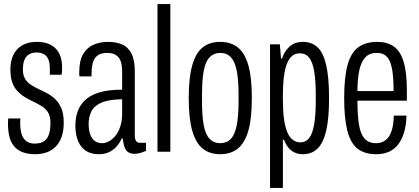

<svg xmlns="http://www.w3.org/2000/svg" viewBox="-20 -743 2049 940"><path d="M153 12Q114 12 88 1Q62 -10 46.5 -30Q31 -50 25 -78Q19 -106 19 -140Q19 -146 19.5 -152Q20 -158 20 -163H80Q79 -157 79 -151Q79 -145 79 -139Q79 -108 86 -86Q93 -64 109 -52Q125 -40 150 -40Q179 -40 196 -52Q213 -64 220 -86.5Q227 -109 227 -142Q227 -174 215 -193Q203 -212 183 -224Q163 -236 140 -247Q119 -257 99.5 -269Q80 -281 64 -298.5Q48 -316 39.5 -341Q31 -366 31 -403Q31 -436 40 -461Q49 -486 66 -503.5Q83 -521 107 -529.5Q131 -538 160 -538Q191 -538 214.5 -529.5Q238 -521 253.5 -504.5Q269 -488 276.5 -465Q284 -442 284 -411Q284 -404 283.5 -394.5Q283 -385 282 -377H224V-408Q224 -437 216 -454Q208 -471 193.5 -478.5Q179 -486 160 -486Q140 -486 127 -479.5Q114 -473 106 -461.5Q98 -450 95 -435Q92 -420 92 -403Q92 -374 103.5 -356Q115 -338 133.5 -326.5Q152 -315 173 -305Q193 -296 214 -284.5Q235 -273 252.5 -255.5Q270 -238 281 -211Q292 -184 292 -143Q292 -103 282 -74Q272 -45 253.5 -26Q235 -7 209.5 2.5Q184 12 153 12Z M464 12Q436 12 415 3Q394 -6 379.5 -23.5Q365 -41 357 -67.5Q349 -94 349 -128Q349 -164 359.5 -195.5Q370 -227 395 -251.5Q420 -276 464.5 -290Q509 -304 578 -304V-392Q578 -423 571 -443Q564 -463 547.5 -473.5Q531 -484 505 -484Q471 -484 454.5 -469Q438 -454 433 -430Q428 -406 428 -375V-369H369Q368 -373 368 -378Q368 -383 368 -389Q368 -447 387.5 -479Q407 -511 439 -524.5Q471 -538 509 -538Q548 -538 577.5 -525.5Q607 -513 623.5 -481Q640 -449 640 -393V-79Q640 -61 646.5 -52.5Q653 -44 663 -44H695V-4Q683 1 668.5 5.5Q654 10 638 10Q617 10 605 0Q593 -10 588 -27.5Q583 -45 581 -65H576Q566 -43 550.5 -25.5Q535 -8 513.5 2Q492 12 464 12ZM481 -42Q496 -42 513 -51Q530 -60 544.5 -77.5Q559 -95 568.5 -122.5Q578 -150 578 -188V-257Q511 -256 475.5 -240Q440 -224 427 -197Q414 -170 414 -136Q414 -105 422 -84Q430 -63 444.5 -52.5Q459 -42 481 -42Z M751 0V-723H814V0Z M1058 12Q1007 12 973 -15Q939 -42 921.5 -102Q904 -162 904 -263Q904 -364 921.5 -424.5Q939 -485 973 -511.5Q1007 -538 1058 -538Q1109 -538 1143.5 -511.5Q1178 -485 1195.5 -424.5Q1213 -364 1213 -263Q1213 -162 1195.5 -102Q1178 -42 1143.5 -15Q1109 12 1058 12ZM1058 -42Q1090 -42 1110 -63Q1130 -84 1139 -129.5Q1148 -175 1148 -249V-277Q1148 -352 1139 -397Q1130 -442 1110 -463Q1090 -484 1058 -484Q1027 -484 1006.5 -463Q986 -442 977.5 -397Q969 -352 969 -277V-249Q969 -175 977.5 -129.5Q986 -84 1006.5 -63Q1027 -42 1058 -42Z M1302 177V-526H1350L1356 -456H1361Q1370 -489 1396 -513.5Q1422 -538 1463 -538Q1505 -538 1533.5 -512.5Q1562 -487 1576.5 -426.5Q1591 -366 1591 -262Q1591 -163 1577 -103Q1563 -43 1534.5 -15.5Q1506 12 1463 12Q1441 12 1423 4Q1405 -4 1392 -20Q1379 -36 1370 -59H1365V177ZM1450 -46Q1477 -46 1493.5 -67Q1510 -88 1518 -133.5Q1526 -179 1526 -252V-276Q1526 -346 1518.5 -392Q1511 -438 1494 -460Q1477 -482 1448 -482Q1418 -482 1399.5 -458Q1381 -434 1373 -387.5Q1365 -341 1365 -276V-252Q1365 -199 1370.5 -160Q1376 -121 1386.5 -96Q1397 -71 1413.5 -58.5Q1430 -46 1450 -46Z M1822 12Q1764 12 1729.5 -16Q1695 -44 1680 -105Q1665 -166 1665 -263Q1665 -364 1681.5 -424.5Q1698 -485 1734 -511.5Q1770 -538 1828 -538Q1874 -538 1906.5 -516.5Q1939 -495 1955.5 -442.5Q1972 -390 1972 -298V-250H1730Q1730 -179 1737.5 -133Q1745 -87 1765 -64.5Q1785 -42 1821 -42Q1840 -42 1855.5 -49.5Q1871 -57 1882.5 -72.5Q1894 -88 1900.5 -114Q1907 -140 1908 -177H1970Q1969 -131 1958.5 -95.5Q1948 -60 1929.5 -36Q1911 -12 1884 0Q1857 12 1822 12ZM1730 -297H1907Q1907 -346 1903 -381Q1899 -416 1890 -439Q1881 -462 1865 -473Q1849 -484 1825 -484Q1787 -484 1766.5 -460Q1746 -436 1738 -394Q1730 -352 1730 -297Z"/></svg>

Font: Archivo ExtraCondensed Light
Style: Regular
Weight: 300
Width: 2
Designer: Hector Gatti
Foundry: Omnibus-Type
Version: Version 2.001